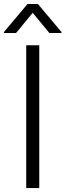

<svg xmlns="http://www.w3.org/2000/svg" viewBox="-37 -958 333 978"><path d="M163 -727.3V0H96.6V-727.3ZM44.7 -789.8H-17V-794.7L103 -937.5H156.2L276.3 -794.7V-789.8H214.5L129.6 -892.8Z"/></svg>

Font: Inter Light BETA
Style: Regular
Weight: 300
Designer: Rasmus Andersson
Foundry: rsms
Version: Version 3.011;git-f93a4a705